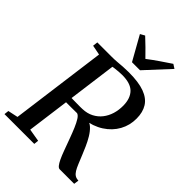

<svg xmlns="http://www.w3.org/2000/svg" viewBox="-285 -1108 1226 1226"><g transform="rotate(45 328.0 -495.0)"><path d="M-3.5 0 0 -31.5 68 -46 154.5 -696 88 -709 92 -743H222.5Q248 -743 270.8 -745Q293.5 -747 317.5 -748.8Q341.5 -750.5 369.5 -750.5Q458 -750.5 511.5 -730.8Q565 -711 589.2 -672.2Q613.5 -633.5 613.5 -576.5Q614 -516 585.8 -464.8Q557.5 -413.5 504.5 -379.2Q451.5 -345 377.5 -335L396 -347Q419 -348 440 -328.5Q461 -309 478.5 -279.8Q496 -250.5 509.2 -220.2Q522.5 -190 531 -169Q545.5 -133.5 556 -108Q566.5 -82.5 576.5 -66.2Q586.5 -50 599 -42Q611.5 -34 630.5 -33.5L626 0H495Q485.5 0 475.2 -12.2Q465 -24.5 453.8 -48.2Q442.5 -72 430 -106.5Q415.5 -145.5 401.5 -184Q387.5 -222.5 373.8 -254.8Q360 -287 346.8 -307.8Q333.5 -328.5 320 -332Q315.5 -332 302 -331.8Q288.5 -331.5 271 -331.5Q253.5 -331.5 236.8 -331.5Q220 -331.5 209.5 -331.5L216 -376Q225.5 -375.5 241.2 -375.2Q257 -375 274.5 -374.8Q292 -374.5 306.2 -374.5Q320.5 -374.5 326 -375Q367.5 -376.5 399.2 -393Q431 -409.5 452.5 -437Q474 -464.5 484.8 -500Q495.5 -535.5 495 -576Q494 -640 460.5 -674.2Q427 -708.5 351.5 -708.5Q340.5 -708.5 321.2 -707.2Q302 -706 283 -703.2Q264 -700.5 253.5 -696.5L273.5 -726L183 -46L269 -31.5L265.5 0ZM338 -810 246.5 -973 277 -990Q304 -964.5 331 -938.5Q358 -912.5 383.5 -885.5Q418 -912 455.5 -937.8Q493 -963.5 532 -989.5L560 -971.5L410.5 -810Z"/></g></svg>

Font: Merriweather 72pt Medium
Style: Italic
Weight: 500
Italic angle: -7.8°
Version: Version 2.101